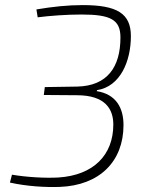

<svg xmlns="http://www.w3.org/2000/svg" viewBox="-20 -722 586 754"><path d="M305 -702C246 -702 189 -696 123 -685L128 -654C175 -660 241 -665 300 -665C414 -665 453 -645 453 -575C453 -458 401 -385 284 -382L156 -380L152 -349L282 -348C394 -348 425 -293 425 -233C425 -113 347 -34 210 -25C159 -22 86 -26 27 -36L19 -5C86 10 160 14 215 12C371 6 465 -88 465 -231C465 -298 436 -352 360 -364L361 -368C452 -382 494 -481 494 -580C494 -669 440 -702 305 -702Z"/></svg>

Font: Exo 2 Extra Light
Style: Italic
Weight: 250
Italic angle: -8°
Designer: Natanael Gama
Version: Version 1.001;PS 001.001;hotconv 1.0.88;makeotf.lib2.5.64775